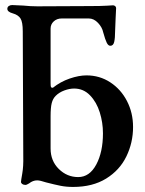

<svg xmlns="http://www.w3.org/2000/svg" viewBox="-20 -725 573 759"><path d="M162 -4Q138 -12 127 -12Q110 -12 95 0Q93 1 88.5 3.5Q84 6 81 6Q73 6 68 2.5Q63 -1 63 -6Q63 -11 68 -39Q73 -67 72 -108L70 -601Q70 -638 61 -652Q52 -666 31 -672Q9 -678 9 -690Q9 -697 14.5 -701Q20 -705 28 -705L72 -703Q100 -700 128 -700L336 -701Q379 -701 402.5 -702.5Q426 -704 427 -704Q431 -704 435 -701Q439 -698 439 -693L437 -651Q435 -615 435 -601Q435 -575 431.5 -559.5Q428 -544 416 -544Q408 -544 402 -556Q396 -568 388 -597Q384 -617 367.5 -634.5Q351 -652 331 -652H224Q205 -652 192.5 -640.5Q180 -629 180 -612V-397Q180 -384 181.5 -381Q183 -378 189 -378Q219 -402 255.5 -414.5Q292 -427 322 -427Q374 -427 416 -399.5Q458 -372 482 -325.5Q506 -279 506 -223Q506 -161 479.5 -106.5Q453 -52 399.5 -19Q346 14 269 14Q242 14 219.5 9.5Q197 5 162 -4ZM387 -198Q387 -240 374.5 -280.5Q362 -321 336 -348Q310 -375 273 -375Q255 -375 234.5 -367.5Q214 -360 200 -346Q189 -335 184.5 -317.5Q180 -300 180 -265V-138Q180 -89 212.5 -57Q245 -25 289 -25Q334 -25 360.5 -74.5Q387 -124 387 -198Z"/></svg>

Font: EB Garamond SemiBold
Style: Regular
Weight: 600
Designer: Georg Duffner and Octavio Pardo
Foundry: Georg Duffner
Version: Version 1.000